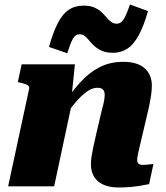

<svg xmlns="http://www.w3.org/2000/svg" viewBox="-20 -826 737 851"><path d="M16 0H220L305 -398L297 -394L312 -541H76L59 -462L68 -460Q82 -457 92 -453.5Q102 -450 106.5 -445Q111 -440 109 -432ZM611 -227 638 -342Q645 -373 649 -399Q653 -425 653 -447Q653 -495 621 -523.5Q589 -552 526 -552Q468 -552 422 -528.5Q376 -505 337 -462.5Q298 -420 260 -363L262 -301Q289 -342 315 -372.5Q341 -403 365 -420Q389 -437 411 -437Q429 -437 436.5 -429Q444 -421 444 -406Q444 -395 441.5 -380Q439 -365 433 -345L408 -239Q399 -200 393.5 -174Q388 -148 385.5 -131Q383 -114 383 -99Q383 -64 398 -41Q413 -18 440.5 -6.5Q468 5 505 5Q531 5 555 3Q579 1 601 -2.5Q623 -6 641 -10L660 -99Q655 -99 647.5 -98Q640 -97 631.5 -96Q623 -95 615 -95Q601 -95 594.5 -100Q588 -105 588 -118Q588 -125 590.5 -138.5Q593 -152 598.5 -174Q604 -196 611 -227ZM481 -592Q452 -592 432.5 -600.5Q413 -609 399.5 -621Q386 -633 376 -645.5Q366 -658 356.5 -666Q347 -674 333 -674Q314 -674 303 -654Q292 -634 278 -590L197 -618Q216 -685 237 -725Q258 -765 285 -783Q312 -801 350 -801Q379 -801 397.5 -793Q416 -785 429 -773Q442 -761 452 -749Q462 -737 472.5 -729Q483 -721 497 -721Q510 -721 519.5 -730Q529 -739 537.5 -758Q546 -777 556 -806L636 -777Q617 -710 594.5 -669Q572 -628 544 -610Q516 -592 481 -592Z"/></svg>

Font: Roboto Serif ExtraBold
Style: Italic
Weight: 800
Italic angle: -10°
Version: Version 1.007